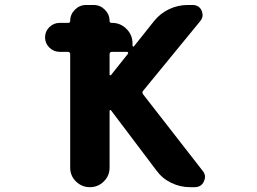

<svg xmlns="http://www.w3.org/2000/svg" viewBox="-20 -776 1040 776"><path d="M748 -19.5Q708 -19.5 671.9 -37.1Q635.7 -54.7 612.3 -86.9L428.7 -330.1Q427.7 -332 425.3 -331.1Q422.9 -330.1 422.9 -328.1V-98.6Q422.9 -65.4 399.4 -42.5Q376 -19.5 343.3 -19.5Q310.5 -19.5 287.1 -42.5Q263.7 -65.4 263.7 -98.6V-556.6Q263.7 -566.4 253.9 -566.4H221.7Q197.3 -566.4 179.7 -583.5Q162.1 -600.6 162.1 -625Q162.1 -649.4 179.7 -666.5Q197.3 -683.6 221.7 -683.6H255.9Q263.7 -683.6 263.7 -691.4Q263.7 -717.8 282.7 -736.8Q301.8 -755.9 328.1 -755.9H358.4Q384.8 -755.9 403.8 -736.8Q422.9 -717.8 422.9 -691.4Q422.9 -683.6 430.7 -683.6H432.6Q466.8 -683.6 491.2 -659.2Q515.6 -634.8 515.6 -600.6V-590.8Q515.6 -588.9 518.1 -587.9Q520.5 -586.9 521.5 -588.9L601.6 -689.5Q627 -721.7 663.1 -738.8Q699.2 -755.9 739.3 -755.9H757.8Q784.2 -755.9 794.9 -733.4Q798.8 -723.6 798.8 -714.8Q798.8 -702.1 789.1 -690.4L558.6 -409.2Q552.7 -402.3 558.6 -394.5L798.8 -85.9Q808.6 -74.2 808.6 -61.5Q808.6 -51.8 803.7 -42Q793 -19.5 766.6 -19.5ZM422.9 -474.6Q422.9 -472.7 424.8 -471.7Q425.8 -471.7 426.8 -471.7Q427.7 -471.7 428.7 -472.7L497.1 -558.6Q498 -559.6 498 -561.5Q498 -562.5 498 -563.5Q496.1 -566.4 493.2 -566.4H432.6Q422.9 -566.4 422.9 -556.6Z"/></svg>

Font: Rounded-X Mgen+ 2m bold
Style: Bold
Weight: 700
Designer: [Source Han Sans]
Ryoko NISHIZUKA  (kana & ideographs); Paul D. Hunt (Latin, Greek & Cyrillic); Wenlong ZHANG  (bopomofo
Version: Version 1.059.20150602